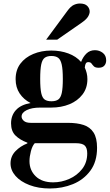

<svg xmlns="http://www.w3.org/2000/svg" viewBox="-20 -750 625 1094"><path d="M264 324Q199 324 148 304.5Q97 285 68.5 252.5Q40 220 40 181Q40 141 67.5 112Q95 83 136 67V63Q93 47 68 22Q43 -3 43 -47Q43 -92 70.5 -122.5Q98 -153 154 -163Q115 -183 92 -217.5Q69 -252 69 -299Q69 -351 96 -387Q123 -423 169.5 -442.5Q216 -462 272 -462Q325 -462 369.5 -445.5Q414 -429 442 -397Q453 -426 472.5 -445Q492 -464 521 -464Q546 -464 565.5 -449Q585 -434 585 -406Q585 -388 574.5 -376Q564 -364 542 -364Q523 -364 515 -372Q507 -380 501.5 -388Q496 -396 483 -396Q474 -396 469.5 -389.5Q465 -383 463 -365Q470 -350 474 -333.5Q478 -317 478 -299Q478 -248 450 -211.5Q422 -175 375.5 -156Q329 -137 272 -137H210Q161 -137 132 -122.5Q103 -108 103 -86Q103 -73 115.5 -61.5Q128 -50 156 -50H368Q419 -50 456 -38Q493 -26 513 5Q533 36 533 92Q533 171 495 222.5Q457 274 396 299Q335 324 264 324ZM283 289Q330 289 374.5 269.5Q419 250 448 213Q477 176 477 124Q477 93 463 79.5Q449 66 413 66H178Q164 81 156 112Q148 143 148 168Q148 220 183.5 254.5Q219 289 283 289ZM273 -173Q298 -173 312 -183Q326 -193 332 -220.5Q338 -248 338 -300Q338 -355 331.5 -383Q325 -411 311 -421Q297 -431 273 -431Q249 -431 235 -421Q221 -411 215 -383Q209 -355 209 -301Q209 -247 215 -219.5Q221 -192 235 -182.5Q249 -173 273 -173ZM243 -524 364 -688Q383 -714 400.5 -722Q418 -730 435 -730Q464 -730 477.5 -716Q491 -702 491 -684Q491 -671 481.5 -655Q472 -639 443 -619L306 -524Z"/></svg>

Font: Libre Bodoni
Style: Regular
Weight: 400
Designer: Pablo Impallari, Rodrigo Fuenzalida
Foundry: Impallari Type
Version: Version 2.005;gftools[0.9.23]